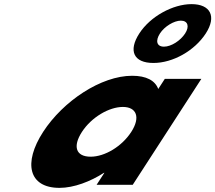

<svg xmlns="http://www.w3.org/2000/svg" viewBox="-20 -895 1043 930"><path d="M654.8 -733C600.4 -649 627.2 -590 723.2 -590C817.2 -590 922.4 -649 976.8 -733C1030.5 -816 998.8 -875 907.8 -875C817.8 -875 708.5 -816 654.8 -733ZM754.8 -733C776.8 -767 822.9 -795 855.9 -795C889.9 -795 898.8 -767 876.8 -733C854.1 -698 809.3 -669 774.3 -669C738.3 -669 732.1 -698 754.8 -733ZM188.8 -256C91.7 -106 118.3 15 268.3 15C338.3 15 418.4 -16 483.6 -58H485.6L448 0H623L955.3 -513H778.3L746.5 -464C731.1 -505 689 -528 620 -528C470 -528 286 -406 188.8 -256ZM376.8 -256C422.8 -327 508.2 -377 575.2 -377C641.2 -377 661.8 -327 615.8 -256C570.5 -186 488.1 -136 419.1 -136C347.1 -136 331.5 -186 376.8 -256Z"/></svg>

Font: Hussar
Style: BdWodka
Weight: 700
Foundry: Cannot Into Space Fonts
Version: Version 2.00